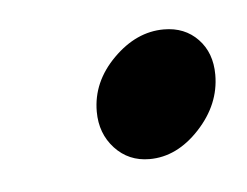

<svg xmlns="http://www.w3.org/2000/svg" viewBox="-26 -129 219 170"><g transform="rotate(-5 83.0 -43.5)"><path d="M166 -55.7Q166 -29.3 146 -7.8Q126 13.7 101.6 13.7Q83 13.7 70.8 0.5Q58.6 -12.7 58.6 -32.2Q58.6 -58.6 79.1 -79.1Q99.6 -99.6 124 -99.6Q142.6 -99.6 154.3 -87.4Q166 -75.2 166 -55.7Z"/></g></svg>

Font: Metal
Style: Regular
Weight: 400
Designer: Danh Hong
Version: Version 8.002; ttfautohint (v1.8.3)